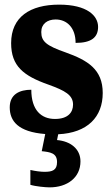

<svg xmlns="http://www.w3.org/2000/svg" viewBox="-20 -569 484 828"><path d="M194 239C270 239 327 197 327 127C327 73 284 40 226 35L231 10C358 4 423 -65 423 -168C423 -270 358 -309 263 -343C180 -372 158 -390 158 -431C158 -466 184 -485 220 -485C268 -485 306 -450 306 -384C373 -384 403 -407 403 -453C403 -501 356 -549 235 -549C110 -549 28 -496 28 -383C28 -284 81 -242 189 -204C261 -178 295 -159 295 -118C295 -85 274 -56 217 -56C158 -56 115 -94 115 -182C64 -182 22 -162 22 -106C22 -47 58 0 175 9L160 83C197 87 226 91 226 130C226 165 206 172 172 172C156 172 133 169 111 164V228C133 235 177 239 194 239Z"/></svg>

Font: Noto Serif Devanagari Condensed Black
Style: Regular
Weight: 900
Width: 3
Designer: Universal Thirst, Indian Type Foundry and the Monotype Design Team
Foundry: Monotype Imaging Inc.
Version: Version 2.004